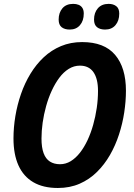

<svg xmlns="http://www.w3.org/2000/svg" viewBox="-20 -937 673 967"><path d="M271.5 9.8Q197.3 9.8 147.7 -19.3Q98.1 -48.3 73 -104Q47.9 -159.7 47.9 -239.7Q47.9 -294.9 57.4 -352.1Q66.9 -409.2 85.7 -463.6Q104.5 -518.1 133.3 -565.4Q162.1 -612.8 200.4 -648.7Q238.8 -684.6 287.1 -704.8Q335.4 -725.1 393.6 -725.1Q505.4 -725.1 559.8 -660.6Q614.3 -596.2 614.3 -480Q614.3 -427.2 605.7 -370.8Q597.2 -314.5 579.3 -259.5Q561.5 -204.6 533.7 -156.2Q505.9 -107.9 468 -70.6Q430.2 -33.2 381.1 -11.7Q332 9.8 271.5 9.8ZM282.2 -109.9Q311 -109.9 336.2 -125.2Q361.3 -140.6 382.6 -167.7Q403.8 -194.8 420.7 -230.7Q437.5 -266.6 449.2 -308.1Q460.9 -349.6 467.3 -393.3Q473.6 -437 473.6 -479.5Q473.6 -540.5 450.7 -573.5Q427.7 -606.4 382.3 -606.4Q352.5 -606.4 326.2 -590.1Q299.8 -573.7 278.6 -545.2Q257.3 -516.6 240.5 -480Q223.6 -443.4 212.2 -402.1Q200.7 -360.8 194.8 -319.1Q189 -277.3 189 -239.3Q189 -193.8 199.7 -165.3Q210.4 -136.7 231.4 -123.3Q252.4 -109.9 282.2 -109.9ZM509.3 -788.1Q483.9 -788.1 468.8 -800Q453.6 -812 453.6 -838.4Q453.6 -873 472.9 -895.3Q492.2 -917.5 527.3 -917.5Q550.3 -917.5 565.4 -906Q580.6 -894.5 580.6 -868.7Q580.6 -832.5 561.5 -810.3Q542.5 -788.1 509.3 -788.1ZM331.1 -788.1Q305.7 -788.1 290.5 -800Q275.4 -812 275.4 -838.4Q275.4 -873 294.4 -895.3Q313.5 -917.5 348.6 -917.5Q364.3 -917.5 376.2 -912.6Q388.2 -907.7 395 -897Q401.9 -886.2 401.9 -868.7Q401.9 -832.5 382.8 -810.3Q363.8 -788.1 331.1 -788.1Z"/></svg>

Font: Open Sans SemiCondensed
Style: Bold Italic
Weight: 700
Width: 4
Italic angle: -12°
Designer: Monotype Design Team
Foundry: Monotype Imaging Inc.
Version: Version 3.003